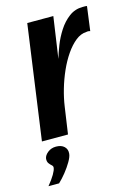

<svg xmlns="http://www.w3.org/2000/svg" viewBox="-127 -558 566 804"><g transform="rotate(-15 156.5 -156.0)"><path d="M3 0 72 -495H185L159 -316Q166 -340 178 -371Q190 -402 209 -431.5Q228 -461 254 -480.5Q280 -500 313 -500Q317 -500 323 -500Q329 -500 332 -499L318 -394Q316 -395 311.5 -395.5Q307 -396 302 -395Q277 -394 254.5 -376Q232 -358 212 -329Q192 -300 176 -264Q160 -228 149 -190Q138 -152 133 -117L116 0ZM-19 188Q0 165 10.5 147Q21 129 22 119Q23 112 17 107Q11 102 5.5 94.5Q0 87 1 74Q3 60 18 48Q33 36 54 36Q77 36 89.5 48Q102 60 100 79Q99 92 87 112.5Q75 133 59 153Q43 173 27 188Z"/></g></svg>

Font: Alumni Sans Thin
Style: Bold Italic
Weight: 700
Italic angle: -8°
Version: Version 1.016